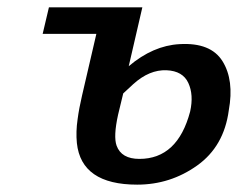

<svg xmlns="http://www.w3.org/2000/svg" viewBox="-20 -492 647 522"><path d="M468 -372Q553 -377 585 -325.5Q617 -274 602 -192Q589 -94 516 -42Q443 10 353 10Q201 10 189 -103Q186 -134 191 -168Q195 -198 203 -232L242 -400H96L113 -472H367L330 -312Q396 -368 468 -372ZM315 -238 301 -180Q288 -121 297 -96Q310 -60 359 -60Q463 -60 497 -189Q507 -234 492 -266.5Q477 -299 433 -301Q386 -303 342 -263Z"/></svg>

Font: Coval
Style: Medium Italic
Weight: 500
Foundry: Context Ltd
Version: Version 001.000